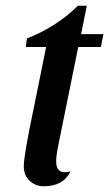

<svg xmlns="http://www.w3.org/2000/svg" viewBox="-20 -629 381 670"><path d="M63 -49Q63 -87 98 -253L112 -322L141 -465H70L74 -495Q122 -513 169 -543Q216 -573 252 -609H283L263 -510H341L332 -465H253L184 -125Q176 -87 176 -66Q176 -28 206 -28Q216 -28 226 -31Q201 21 133 21Q104 21 83.5 2Q63 -17 63 -49Z"/></svg>

Font: Sansita SW
Style: Italic
Weight: 400
Italic angle: -11°
Designer: Pablo Cosgaya
Foundry: Omnibus-Type
Version: Version 1.000